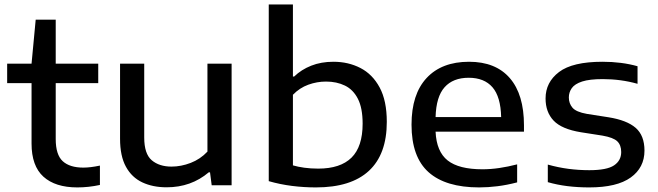

<svg xmlns="http://www.w3.org/2000/svg" viewBox="-20 -828 2940 858"><path d="M325.5 9.5Q227 9.5 174 -38.5Q121 -86.5 121 -186.5V-456.5H12V-543.5H121L139.5 -740H229V-543.5H419V-456.5H229V-206.5Q229 -136.5 260.2 -107.8Q291.5 -79 352.5 -79Q383.5 -79 426.5 -88V-1.5Q376 9.5 325.5 9.5Z M724.5 9Q663 9 616 -13Q569 -35 542.8 -82.8Q516.5 -130.5 516.5 -208V-543.5H624.5V-213.5Q624.5 -140.5 658 -112Q691.5 -83.5 746.5 -83.5Q789 -83.5 832 -100Q875 -116.5 907 -150.5V-543.5H1015V0H926L918.5 -58H913Q834 9 724.5 9Z M1392 9.5Q1338.5 9.5 1284.8 2.8Q1231 -4 1181 -18.5V-808H1289V-486H1294.5Q1326.5 -517 1370.8 -534.5Q1415 -552 1470 -552Q1536.5 -552 1590.5 -524.2Q1644.5 -496.5 1676.5 -437.2Q1708.5 -378 1708.5 -283.5Q1708.5 -138.5 1628.5 -64.5Q1548.5 9.5 1392 9.5ZM1402 -74.5Q1501 -74.5 1550.8 -123.5Q1600.5 -172.5 1600.5 -275.5Q1600.5 -345 1579.5 -386.2Q1558.5 -427.5 1521.5 -445.5Q1484.5 -463.5 1437 -463.5Q1396.5 -463.5 1357.8 -449.5Q1319 -435.5 1289 -404.5V-89Q1311 -82.5 1339.8 -78.5Q1368.5 -74.5 1402 -74.5Z M2121 9.5Q1971.5 9.5 1895.2 -58.5Q1819 -126.5 1819 -271Q1819 -407 1886.5 -479.5Q1954 -552 2076 -552Q2195 -552 2258.2 -479Q2321.5 -406 2321.5 -268V-239.5H1926.5Q1930.5 -150.5 1980.5 -111Q2030.5 -71.5 2136 -71.5Q2172 -71.5 2211.2 -77.2Q2250.5 -83 2291 -93.5V-13Q2245 -1 2203 4.2Q2161 9.5 2121 9.5ZM2074.5 -480.5Q2004.5 -480.5 1966.8 -438.2Q1929 -396 1926.5 -305H2219.5Q2217.5 -395.5 2180.8 -438Q2144 -480.5 2074.5 -480.5Z M2613 9.5Q2562.5 9.5 2516 3.8Q2469.5 -2 2428 -14V-92.5Q2474.5 -79.5 2520.2 -73.5Q2566 -67.5 2613.5 -67.5Q2692 -67.5 2724 -89Q2756 -110.5 2756 -148.5Q2756 -179.5 2738.5 -196.5Q2721 -213.5 2672 -222L2576 -237Q2490 -251 2454 -289Q2418 -327 2418 -388Q2418 -460.5 2478.2 -506.2Q2538.5 -552 2672.5 -552Q2758 -552 2829 -532V-453.5Q2754.5 -474.5 2673.5 -474.5Q2614.5 -474.5 2581.5 -463.8Q2548.5 -453 2535.2 -434.2Q2522 -415.5 2522 -392.5Q2522 -366 2538.2 -346.8Q2554.5 -327.5 2603 -319L2699 -304Q2781 -291 2820.5 -256.8Q2860 -222.5 2860 -155Q2860 -79 2798.5 -34.8Q2737 9.5 2613 9.5Z"/></svg>

Font: Encode Sans Expanded Medium
Style: Regular
Weight: 500
Width: 7
Designer: Multiple Designers
Foundry: Impallari Type
Version: Version 3.000; ttfautohint (v1.8.3) -l 8 -r 50 -G 200 -x 14 